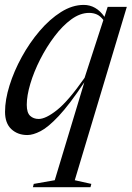

<svg xmlns="http://www.w3.org/2000/svg" viewBox="-20 -540 536 782"><path d="M203 194 323.5 -205Q262.5 -113.5 219.2 -67.5Q176 -21.5 145.2 -5.8Q114.5 10 91.5 10Q52 10 26.2 -14Q0.5 -38 0.5 -84.5Q0.5 -133.5 18.8 -192Q37 -250.5 68.8 -308.2Q100.5 -366 141.5 -414Q182.5 -462 228.5 -491Q274.5 -520 321 -520Q371.5 -520 405.5 -471.5L418.5 -512H496.5L284.5 194L352 209L348.5 222.5H114L117.5 209ZM89 -113Q89 -81 102.8 -68.2Q116.5 -55.5 137.5 -55.5Q166.5 -55.5 212.2 -91.8Q258 -128 324.5 -223L401 -458.5Q389 -474.5 374.8 -481Q360.5 -487.5 343 -487.5Q306.5 -487.5 270.2 -461Q234 -434.5 201.5 -391.2Q169 -348 143.5 -297.8Q118 -247.5 103.5 -198.8Q89 -150 89 -113Z"/></svg>

Font: Newsreader Display
Style: Italic
Weight: 400
Italic angle: -17°
Designer: Hugues Gentile
Foundry: Production Type
Version: Version 1.001